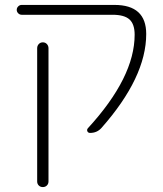

<svg xmlns="http://www.w3.org/2000/svg" viewBox="-20 -540 662 780"><path d="M131 -344Q131 -354 137.5 -361Q144 -368 154 -368Q164 -368 170.5 -361Q177 -354 177 -344V197Q177 207 170.5 213.5Q164 220 154 220Q144 220 137.5 213.5Q131 207 131 197ZM68 -480Q60 -480 54 -486Q48 -492 48 -500Q48 -508 54 -514Q60 -520 68 -520H445Q574 -520 574 -402Q574 -226 392 -20Q374 0 346 0Q338 0 335 -6.5Q332 -13 337 -19Q527 -226 527 -399Q527 -442 506 -461Q485 -480 437 -480Z"/></svg>

Font: Rounded Mplus 1c Light
Style: Regular
Weight: 300
Version: Version 1.059.20150529